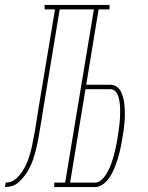

<svg xmlns="http://www.w3.org/2000/svg" viewBox="-76 -755 596 775"><path d="M-56 0 -53 -18Q-43 -18 -33 -21Q-23 -24 -14.5 -31Q-6 -38 1 -46Q8 -54 14 -63Q20 -72 25 -81.5Q30 -91 34 -101Q38 -111 41 -120.5Q44 -130 47 -140Q50 -150 52 -160.5Q54 -171 56 -181Q58 -191 60 -201Q62 -211 64 -221Q68 -244 71.5 -267.5Q75 -291 79 -315L146 -717H104V-735H366V-717H322L272 -413H369Q385 -413 396.5 -404Q408 -395 414 -381.5Q420 -368 423 -353Q426 -338 427 -323Q428 -308 428 -292.5Q428 -277 426.5 -261Q425 -245 423 -229.5Q421 -214 418 -198Q416 -183 413 -168.5Q410 -154 406.5 -140Q403 -126 398.5 -111.5Q394 -97 388.5 -83Q383 -69 376 -55.5Q369 -42 359 -29.5Q349 -17 335.5 -8.5Q322 0 308 0H143V-18H187L303 -717H165L98 -312Q95 -291 91.5 -270Q88 -249 84 -227Q82 -214 79.5 -200Q77 -186 74 -172Q71 -158 67.5 -144.5Q64 -131 59.5 -117Q55 -103 49 -89.5Q43 -76 35.5 -63.5Q28 -51 18.5 -39.5Q9 -28 -2.5 -18Q-14 -8 -28 -4Q-42 0 -56 0ZM207 -18H308Q321 -18 332 -27.5Q343 -37 350.5 -48.5Q358 -60 364 -72.5Q370 -85 374.5 -98Q379 -111 382.5 -124Q386 -137 389 -149.5Q392 -162 394.5 -175.5Q397 -189 399 -202Q401 -215 403 -228.5Q405 -242 406.5 -255.5Q408 -269 408.5 -282.5Q409 -296 409 -309.5Q409 -323 407.5 -336.5Q406 -350 402.5 -362.5Q399 -375 391 -385Q383 -395 369 -395H269Z"/></svg>

Font: Iosevka Slab Thin Oblique
Style: Regular
Weight: 100
Italic angle: -9°
Monospace: yes
Designer: Belleve Invis
Foundry: Belleve Invis
Version: Version 11.1.0; ttfautohint (v1.8.3)